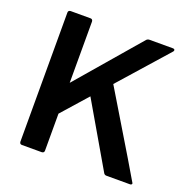

<svg xmlns="http://www.w3.org/2000/svg" viewBox="-129 -861 984 989"><g transform="rotate(20 362.5 -367.0)"><path d="M685 0H556Q546 0 541 -9L339 -356L215 -216V-13Q215 -1 202 0H93Q81 0 80 -13V-721Q80 -733 93 -734H202Q214 -734 215 -721V-385L509 -727Q516 -734 525 -734H653Q664 -734 664 -726Q664 -722 660 -718L428 -456Q696 -12 696 -9Q696 0 685 0Z"/></g></svg>

Font: YamahaIndonesia935. App
Style: Bold
Weight: 700
Designer: Dalton Maag Ltd
Foundry: Dalton Maag Ltd
Version: Version 1.002; January 01, 2024; Regular/Italic